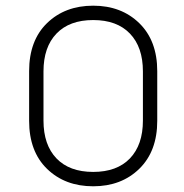

<svg xmlns="http://www.w3.org/2000/svg" viewBox="-20 -650 649 679"><path d="M83 -222.7V-398.4Q83 -506.8 146.5 -568.4Q210 -629.9 309.6 -629.9Q409.2 -629.9 472.7 -567.9Q536.1 -505.9 536.1 -398.4V-222.7Q536.1 -115.2 472.7 -53.2Q409.2 8.8 309.6 8.8Q210 8.8 146.5 -52.7Q83 -114.3 83 -222.7ZM133.8 -397.5V-223.6Q133.8 -137.7 179.7 -89.8Q225.6 -42 309.6 -42Q393.6 -42 439.5 -89.8Q485.4 -137.7 485.4 -223.6V-397.5Q485.4 -483.4 439.5 -531.2Q393.6 -579.1 309.6 -579.1Q225.6 -579.1 179.7 -531.2Q133.8 -483.4 133.8 -397.5Z"/></svg>

Font: Jura
Style: Book
Weight: 400
Version: Version 2.3